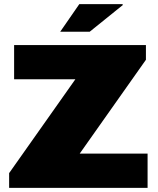

<svg xmlns="http://www.w3.org/2000/svg" viewBox="-20 -905 762 925"><path d="M24 0V-71L343 -523H48V-688H683V-617L364 -165H691V0ZM270 -752 362 -885H570L572 -881L412 -752Z"/></svg>

Font: Archivo SemiBold Black
Style: Regular
Weight: 900
Version: Version 2.001